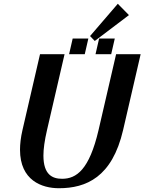

<svg xmlns="http://www.w3.org/2000/svg" viewBox="-20 -987 765 1017"><path d="M604 -967 457 -796 482 -770 663 -907ZM505 -783 486 -700H569L588 -783ZM365 -783 346 -700H429L448 -783ZM595 -700 502 -298C453 -88 385 -40 309 -40C258 -40 210 -61 210 -163C210 -198 216 -242 229 -298L322 -700H192L99 -298C90 -259 86 -224 86 -194C86 -31 202 10 292 10C436 10 574 -48 632 -298L725 -700Z"/></svg>

Font: Pfennig
Style: BoldItalic
Weight: 700
Italic angle: -13°
Version: Version 20100423